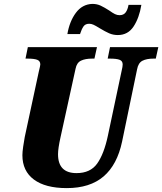

<svg xmlns="http://www.w3.org/2000/svg" viewBox="-20 -956 833 986"><path d="M95 -159Q95 -175 99 -203Q103 -231 107 -252L179 -587Q187 -619 187 -625Q187 -643 171 -649Q155 -655 122 -655H111L123 -714H478L465 -655H453Q418 -655 396 -644.5Q374 -634 368 -603L291 -252Q278 -194 278 -164Q278 -67 373 -67Q444 -67 479 -116Q514 -165 534 -259L605 -594Q610 -614 610 -625Q610 -643 594 -649Q578 -655 545 -655H533L545 -714H793L780 -655H768Q733 -655 711.5 -644Q690 -633 684 -600L607 -229Q582 -110 512 -50Q442 10 323 10Q213 10 154 -34Q95 -78 95 -159ZM492 -811Q471 -824 460 -829Q449 -834 438 -834Q418 -834 408.5 -820Q399 -806 391 -781H326Q337 -846 369.5 -890Q402 -934 454 -936Q478 -936 497 -927Q516 -918 541 -902Q559 -889 570.5 -883.5Q582 -878 594 -878Q615 -878 625.5 -892.5Q636 -907 640 -931H706Q695 -864 666 -820Q637 -776 585 -776Q561 -776 540.5 -785Q520 -794 492 -811Z"/></svg>

Font: Noto Serif NarrowBlack
Style: Italic
Weight: 900
Width: 4
Italic angle: -12°
Designer: Monotype Design Team
Foundry: Monotype Imaging Inc.
Version: Version 1.001